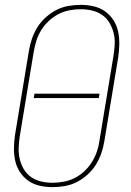

<svg xmlns="http://www.w3.org/2000/svg" viewBox="-20 -763 540 791"><path d="M196 8Q169 8 143 2Q117 -4 96.5 -18.5Q76 -33 62 -54.5Q48 -76 42.5 -101.5Q37 -127 37.5 -154Q38 -181 42 -208L99 -553Q103 -578 111.5 -603Q120 -628 134 -650.5Q148 -673 168.5 -691.5Q189 -710 212.5 -722Q236 -734 262 -738.5Q288 -743 313 -743Q340 -743 366 -737Q392 -731 412.5 -716.5Q433 -702 447 -680.5Q461 -659 466.5 -633.5Q472 -608 471.5 -581Q471 -554 467 -527L410 -182Q406 -157 397.5 -132Q389 -107 375 -84.5Q361 -62 340.5 -43.5Q320 -25 296.5 -13Q273 -1 247 3.5Q221 8 196 8ZM197 -10Q219 -10 243 -14.5Q267 -19 288.5 -30Q310 -41 328 -58Q346 -75 359 -96Q372 -117 379.5 -139.5Q387 -162 390 -185L447 -530Q451 -554 452.5 -578.5Q454 -603 448.5 -625.5Q443 -648 431.5 -668Q420 -688 401.5 -701Q383 -714 360 -719.5Q337 -725 312 -725Q290 -725 266 -720.5Q242 -716 221 -705Q200 -694 181.5 -677Q163 -660 150 -639Q137 -618 130 -595.5Q123 -573 119 -550L62 -205Q58 -181 57 -156.5Q56 -132 61 -109.5Q66 -87 77.5 -67Q89 -47 107.5 -34Q126 -21 149 -15.5Q172 -10 197 -10ZM119 -359 122 -377H390L387 -359Z"/></svg>

Font: Iosevka Curly Thin
Style: Italic
Weight: 100
Italic angle: -9°
Monospace: yes
Designer: Belleve Invis
Foundry: Belleve Invis
Version: Version 22.1.2; ttfautohint (v1.8.4)